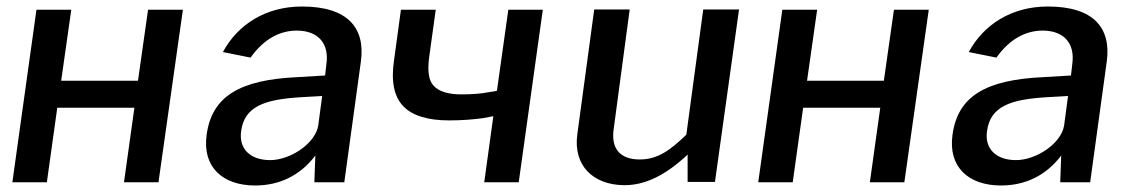

<svg xmlns="http://www.w3.org/2000/svg" viewBox="-20 -560 3468 590"><path d="M92 -530 18 0H124L156 -229H393L361 0H467L542 -530H435L404 -312H168L199 -530Z M764 10C838 10 902 -20 949 -82L946 0H1038L1089 -371C1103 -474 1049 -540 908 -540C796 -540 710 -484 665 -400L750 -383C791 -441 841 -466 892 -466C958 -466 992 -426 983 -363L979 -328L895 -323C715 -315 631 -263 615 -146C601 -47 664 10 764 10ZM810 -68C751 -68 713 -101 721 -157C731 -234 795 -254 900 -261L970 -265L958 -175C950 -120 873 -68 810 -68Z M1299 -386 1319 -530H1212L1191 -376C1181 -310 1191 -263 1219 -234C1246 -205 1294 -190 1360 -190C1401 -190 1434 -193 1465 -197C1475 -199 1486 -201 1496 -203L1468 0H1574L1648 -530H1542L1507 -281C1499 -279 1491 -278 1483 -277C1459 -272 1431 -270 1397 -270C1357 -270 1329 -279 1313 -296C1297 -312 1293 -343 1299 -386Z M1897 9H1900C1963 9 2026 -22 2093 -85V-1H2177L2251 -531H2141L2089 -146C2039 -98 2001 -70 1946 -70C1882 -70 1857 -107 1866 -165L1915 -531H1806L1754 -147C1741 -51 1803 8 1897 9Z M2384 -530 2310 0H2416L2448 -229H2685L2653 0H2759L2834 -530H2727L2696 -312H2460L2491 -530Z M3056 10C3130 10 3194 -20 3241 -82L3238 0H3330L3381 -371C3395 -474 3341 -540 3200 -540C3088 -540 3002 -484 2957 -400L3042 -383C3083 -441 3133 -466 3184 -466C3250 -466 3284 -426 3275 -363L3271 -328L3187 -323C3007 -315 2923 -263 2907 -146C2893 -47 2956 10 3056 10ZM3102 -68C3043 -68 3005 -101 3013 -157C3023 -234 3087 -254 3192 -261L3262 -265L3250 -175C3242 -120 3165 -68 3102 -68Z"/></svg>

Font: Cheyenne Sans Medium
Style: Italic
Weight: 500
Italic angle: -8.13011°
Designer: The Public Sans project authors (U.S. Web Design System), Libre Franklin designed by Pablo Impallari and Rodrigo Fuenzal
Foundry: The Cheyenne Sans Project Authors
Version: Version 2.007